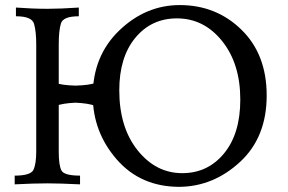

<svg xmlns="http://www.w3.org/2000/svg" viewBox="-20 -723 1130 753"><path d="M293.9 0Q213.4 -3.9 166.5 -3.9Q111.8 -3.9 37.6 0V-34.2Q100.1 -34.2 111.1 -56.9Q122.1 -79.6 122.1 -129.9V-548.3Q122.1 -600.1 113.5 -629.6Q105 -659.2 42.5 -659.2V-693.4Q106.9 -688.5 166.5 -688.5Q218.8 -688.5 289.1 -693.4V-659.2Q227.5 -659.2 219 -631.1Q210.4 -603 210.4 -549.3V-127Q210.4 -75.7 220.7 -54.9Q231 -34.2 293.9 -34.2ZM684.1 9.8Q531.2 9.8 437.5 -98.1Q343.8 -206.1 343.8 -347.7Q343.8 -503.4 447.5 -603.3Q551.3 -703.1 685.1 -703.1Q828.1 -703.1 927 -606.4Q1025.9 -509.8 1025.9 -348.6Q1025.9 -184.6 921.6 -88.1Q817.4 8.3 684.1 9.8ZM694.8 -43.9Q794.9 -43.9 858.6 -121.3Q922.4 -198.7 922.4 -332.5Q922.4 -473.1 851.1 -562Q779.8 -650.9 673.8 -650.9Q573.7 -650.9 510.7 -574.7Q447.8 -498.5 447.8 -369.1Q447.8 -223.6 519.5 -133.8Q591.3 -43.9 694.8 -43.9ZM378.4 -246.6Q378.4 -298.3 352.8 -308.1Q327.1 -317.9 275.9 -320.3Q225.6 -317.9 200 -308.1Q174.3 -298.3 174.3 -246.6L137.2 -247.6Q141.6 -319.3 141.6 -343.3Q141.6 -381.8 133.8 -444.3L170.4 -447.3Q171.9 -407.7 197 -398.2Q222.2 -388.7 275.9 -387.2Q330.6 -388.7 355.7 -398.2Q380.9 -407.7 382.3 -447.3L418.9 -444.3Q411.1 -381.8 411.1 -343.3Q411.1 -319.3 415.5 -247.6Z"/></svg>

Font: Almanac
Style: Regular
Weight: 400
Designer: Eden's Almanac
Version: Version 3.501;March 28, 2021;FontCreator 13.0.0.2683 64-bit